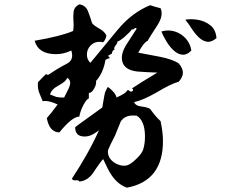

<svg xmlns="http://www.w3.org/2000/svg" viewBox="-20 -777 1040 886"><path d="M566 89Q525 75 496 33Q488 22 478 2.5Q468 -17 456 -43Q450 -37 442.5 -26.5Q435 -16 425 -2Q416 12 408.5 22.5Q401 33 395 38Q375 58 346 61Q346 54 330 55Q315 57 312 47Q346 -4 377.5 -59.5Q409 -115 437 -176Q429 -169 410 -158Q391 -147 371 -147Q326 -147 327 -190Q331 -194 362.5 -216.5Q394 -239 452 -281L461 -333Q463 -347 468 -358Q473 -369 478 -376Q512 -351 518 -327Q545 -340 547 -342Q555 -346 560.5 -351.5Q566 -357 570 -362Q571 -362 574 -360Q577 -358 580.5 -355.5Q584 -353 589 -355Q600 -362 589 -369Q608 -382 637 -400Q666 -418 706 -442Q683 -443 659.5 -444Q636 -445 613 -447Q553 -454 544 -495Q536 -529 565 -574L611 -645Q607 -648 605 -648Q603 -648 599.5 -644.5Q596 -641 593 -641Q590 -641 589 -642Q581 -630 554 -606Q528 -585 522 -586Q522 -581 519.5 -576Q517 -571 513 -567Q507 -558 507 -555Q507 -550 508 -547Q499 -547 496 -529Q490 -527 478 -519Q478 -519 482.5 -515.5Q487 -512 486 -508Q481 -508 479 -507Q477 -506 476 -505Q472 -502 467 -502Q457 -441 423 -403Q425 -393 420 -380Q415 -367 407 -357.5Q399 -348 390 -348V-323Q379 -319 365 -292.5Q351 -266 346 -239Q312 -238 254 -166Q208 -167 196 -232Q205 -242 217.5 -257.5Q230 -273 246 -295Q203 -315 177 -310L161 -349Q157 -359 155.5 -371Q154 -383 155 -397Q161 -404 170 -413Q179 -422 192 -435Q201 -430 203 -432Q217 -441 238 -454.5Q259 -468 290 -484Q313 -496 313 -521Q313 -532 309 -544Q275 -527 237 -527Q156 -528 140 -589Q262 -610 317 -634Q319 -642 319.5 -653.5Q320 -665 319 -680Q318 -696 318.5 -707.5Q319 -719 320 -726Q324 -746 346 -757Q377 -753 388 -720Q393 -707 397 -695Q401 -683 405 -670Q412 -660 440 -644Q463 -631 471 -613Q468 -594 456 -582Q452 -583 447.5 -583.5Q443 -584 438 -584Q414 -584 397.5 -566.5Q381 -549 381 -525Q381 -502 397 -487L520 -636Q556 -680 594.5 -708.5Q633 -737 673 -753Q681 -750 693 -746.5Q705 -743 721 -739Q736 -706 706 -660Q665 -597 662 -589Q644 -582 618 -534Q643 -529 668 -524.5Q693 -520 718 -515Q778 -503 805 -484Q824 -462 824 -441Q824 -422 805 -400Q768 -390 700 -349Q670 -332 644.5 -321Q619 -310 599 -306Q605 -289 630 -286Q662 -282 673 -274Q698 -239 721 -218Q726 -194 729 -171Q732 -148 732 -126Q732 58 566 89ZM562 -13Q580 -16 606 -41Q633 -66 640 -85Q649 -112 649 -146Q649 -220 611 -243Q606 -244 601.5 -244Q597 -244 593 -244Q555 -244 537 -216L511 -152L490 -110Q484 -98 480.5 -89Q477 -80 478 -75Q479 -45 510 -25Q537 -9 562 -13ZM789 -538Q767 -555 749.5 -583.5Q732 -612 725 -632Q758 -641 787.5 -631.5Q817 -622 837.5 -599Q858 -576 863 -544Q844 -524 825 -524.5Q806 -525 789 -538ZM979 -601Q955 -581 935 -584.5Q915 -588 898 -604Q879 -622 863.5 -646.5Q848 -671 835 -686Q861 -691 893.5 -685.5Q926 -680 951 -660Q976 -640 979 -601ZM276 -327 292 -359Q304 -382 304 -395Q304 -410 290 -418Q285 -401 251 -383Q217 -365 211 -341L239 -330Q257 -326 276 -327Z"/></svg>

Font: Yuji Hentaigana Akebono
Style: Regular
Weight: 400
Designer: Kataoka Yuji
Foundry: Kinuta Font Factory
Version: Version 3.002